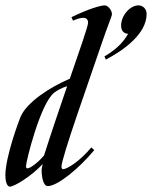

<svg xmlns="http://www.w3.org/2000/svg" viewBox="-70 -690 566 715"><path d="M258 -605C258 -593 227 -504 190 -397C109 -362 31 -308 8 -258C1 -243 -50 -106 -50 -37C-50 -23 -47 5 -33 5C-17 5 46 -33 89 -79C87 -69 85 -62 85 -57C85 -34 90 3 108 3C144 3 224 -62 281 -131L270 -141C226 -88 180 -61 166 -60C161 -60 159 -63 159 -69C159 -103 260 -384 309 -529C330 -591 347 -631 347 -636C347 -654 330 -670 321 -670C305 -670 262 -658 196 -626L202 -613C224 -623 258 -634 258 -605ZM94 -111C73 -86 43 -63 32 -63C27 -63 27 -68 27 -73C27 -88 80 -305 132 -345C142 -353 162 -364 180 -369C150 -281 117 -184 94 -111ZM446 -670C413 -670 381 -631 381 -595C381 -572 394 -565 407 -564C389 -532 363 -506 319 -480L324 -468C391 -503 476 -564 476 -638C476 -658 461 -670 446 -670Z"/></svg>

Font: Romanesco
Style: Regular
Weight: 400
Designer: Astigmatic (AOETI)
Foundry: Astigmatic (AOETI)
Version: Version 1.000